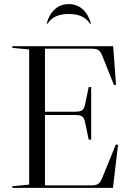

<svg xmlns="http://www.w3.org/2000/svg" viewBox="-20 -915 654 935"><path d="M555 -210 530 0H40V-8L122 -16V-674L40 -682V-690H531L545 -502L535 -501L479 -641Q470 -664 459.5 -671Q449 -678 425 -678H199V-371H347Q371 -371 381 -379Q391 -387 395 -410L412 -491H424V-235H412L395 -316Q391 -339 381 -347Q371 -355 347 -355H199V-12H423Q447 -12 458 -19.5Q469 -27 478 -49L544 -211ZM207 -800H212Q241 -847 315 -847Q388 -847 418 -800H423Q410 -846 382 -870.5Q354 -895 315 -895Q275 -895 247.5 -870.5Q220 -846 207 -800Z"/></svg>

Font: Libre Caslon Display
Style: Regular
Weight: 400
Designer: Pablo Impallari, Rodrigo Fuenzalida
Foundry: Pablo Impallari, Rodrigo Fuenzalida
Version: Version 1.100; ttfautohint (v1.6) -l 8 -r 50 -G 200 -x 14 -D